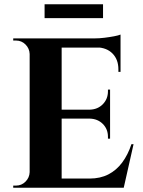

<svg xmlns="http://www.w3.org/2000/svg" viewBox="-20 -880 672 900"><path d="M269 -700V0H119V-700ZM533 -43 557 0H266V-43ZM496 -366V-324H266V-366ZM545 -700V-657H266V-700ZM606 -204 560 0H364L400 -43Q450 -43 488 -62.5Q526 -82 553 -118.5Q580 -155 596 -204ZM496 -326V-230H486V-239Q486 -275 462 -299Q438 -323 401 -324V-326ZM496 -460V-364H401V-366Q438 -367 462 -391.5Q486 -416 486 -452V-460ZM545 -660V-543H535V-555Q535 -601 507.5 -629Q480 -657 433 -658V-660ZM545 -718V-689L423 -700Q445 -700 469.5 -703Q494 -706 515 -710Q536 -714 545 -718ZM122 -73V0H42V-10Q42 -10 48.5 -10Q55 -10 55 -10Q81 -10 99.5 -28.5Q118 -47 119 -73ZM122 -627H119Q118 -653 99.5 -671.5Q81 -690 55 -690Q55 -690 48.5 -690Q42 -690 42 -690V-700H122ZM189 -860H463V-795H189Z"/></svg>

Font: Cinzel
Style: Bold
Weight: 700
Designer: Natanael Gama
Version: Version 2.000